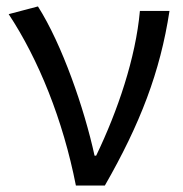

<svg xmlns="http://www.w3.org/2000/svg" viewBox="-20 -577 568 597"><path d="M216 0H306C416 -192 478 -353 507 -543H415C402 -397 346 -232 279 -93H274C242 -240 173 -439 98 -557L7 -533C100 -392 176 -204 216 0Z"/></svg>

Font: Spoqa Han Sans Neo
Style: Regular
Weight: 400
Designer: [Spoqa Han Sans Neo] Dong-huui Kim ___ Younghwa Kang ___ Yujin Lee ___ [Noto Sans] Ryoko NISHIZUKA ____ (kana & ideograp
Foundry: Spoqa (http://www.spoqa-han-sans.com)
Version: Version 1.100;hotconv 1.0.109;makeotfexe 2.5.65596